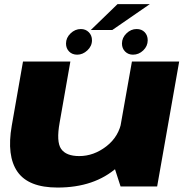

<svg xmlns="http://www.w3.org/2000/svg" viewBox="-20 -880 900 906"><path d="M549 0H721.5L825.5 -589.5H602.5L516 -102ZM312 -589.5H88.5L35.5 -287Q10.5 -144 62.5 -69.5Q114.5 5 251.5 5Q426 5 533.2 -90.5Q640.5 -186 653.5 -259L554.5 -312Q542 -236 482.2 -189.8Q422.5 -143.5 354 -143.5Q292 -143.5 268.5 -177.2Q245 -211 261.5 -302ZM344.5 -622Q370.5 -622 392.2 -642.2Q414 -662.5 414 -690Q414 -713 399 -728Q384 -743 361.5 -743Q334.5 -743 313 -722.5Q291.5 -702 291.5 -674.5Q291.5 -652 306 -637Q320.5 -622 344.5 -622ZM607.5 -622Q635 -622 656 -642.2Q677 -662.5 677 -690Q677 -713 662.8 -728Q648.5 -743 624.5 -743Q598 -743 576.8 -722.5Q555.5 -702 555.5 -674.5Q555.5 -652 570.2 -637Q585 -622 607.5 -622ZM408.5 -738.5H510L687 -860.5H534.5Z"/></svg>

Font: Anybody Expanded ExtraBold
Style: Italic
Weight: 800
Width: 7
Italic angle: -10°
Version: Version 1.113;gftools[0.9.25]